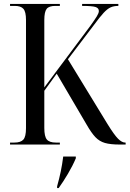

<svg xmlns="http://www.w3.org/2000/svg" viewBox="-20 -734 658 975"><path d="M31 0V-10H53Q85 -10 98.5 -25Q112 -40 112 -83V-633Q112 -674 99 -689Q86 -704 55 -704H31V-714H284V-704H261Q229 -704 217 -689Q205 -674 205 -632V-290L439 -603Q462 -635 472 -651.5Q482 -668 482 -678Q482 -693 465 -698.5Q448 -704 397 -704V-714H581V-704Q558 -704 541.5 -696.5Q525 -689 506 -668.5Q487 -648 457 -607L325 -433L526 -104Q560 -49 579.5 -29.5Q599 -10 616 -10H618V0H588Q541 0 513 -8Q485 -16 464.5 -37.5Q444 -59 420 -101L268 -360L205 -273V-84Q205 -41 218 -25.5Q231 -10 264 -10H284V0ZM270 212Q281 173 288.5 137Q296 101 301 61H365V70Q349 108 325 148.5Q301 189 278 221H270Z"/></svg>

Font: Noto Serif Display Condensed
Style: Regular
Weight: 400
Width: 3
Designer: Monotype Design Team
Foundry: Monotype Imaging Inc.
Version: Version 2.009